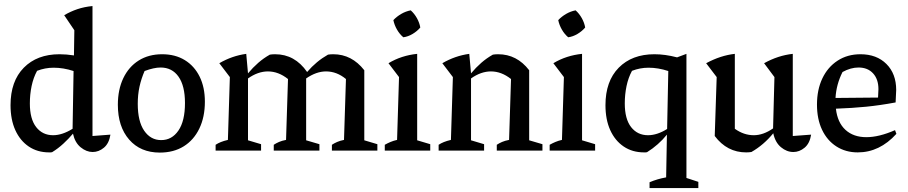

<svg xmlns="http://www.w3.org/2000/svg" viewBox="-20 -772 4654 984"><path d="M396 -751 395 -752H396ZM232 9Q172 9 127.5 -21Q83 -51 58.5 -105Q34 -159 34 -233Q34 -356 102 -425Q170 -494 285 -494Q320 -494 359 -488L361 -617L309 -694Q341 -713 376.5 -725Q412 -737 454 -741V-75L546 -82Q539 -37 512.5 -15Q486 7 455 7Q423 7 393.5 -17Q364 -41 354 -87Q332 -61 305 -36Q278 -11 247 8Q243 9 239.5 9Q236 9 232 9ZM133 -242Q133 -162 165.5 -120.5Q198 -79 252 -79Q299 -79 352 -112L357 -408Q305 -425 255 -425Q211 -425 170 -409Q151 -374 142 -331Q133 -288 133 -242Z M799 10Q700 10 642 -56.5Q584 -123 584 -235Q584 -313 612 -371.5Q640 -430 691 -462Q742 -494 811 -494Q878 -494 927 -464Q976 -434 1003 -379.5Q1030 -325 1030 -251Q1030 -172 1001.5 -113Q973 -54 921.5 -22Q870 10 799 10ZM806 -54Q861 -54 894.5 -103Q928 -152 928 -244Q928 -332 895 -379Q862 -426 803 -426Q769 -426 721 -408Q704 -369 695 -328Q686 -287 686 -240Q686 -150 719 -102Q752 -54 806 -54Z M1085 0V-30Q1097 -38 1112 -44Q1127 -50 1148 -55L1158 -377L1104 -448Q1169 -486 1242 -496L1251 -396Q1276 -426 1303.5 -450Q1331 -474 1363 -492Q1375 -494 1390 -494Q1491 -494 1554 -403Q1601 -458 1661 -492Q1673 -494 1688 -494Q1783 -494 1847 -412V-53L1914 -33V0H1681V-30Q1693 -38 1708 -44.5Q1723 -51 1743 -55L1753 -367Q1706 -406 1651 -406Q1601 -406 1549 -370V-53L1617 -33V0H1383V-30Q1395 -38 1410 -44.5Q1425 -51 1446 -55L1456 -367Q1407 -406 1353 -406Q1302 -406 1251 -370V-53L1318 -33V0Z M1952 0V-30Q1966 -38 1981.5 -44.5Q1997 -51 2015 -55L2025 -377L1971 -448Q2004 -468 2041 -480Q2078 -492 2118 -496V-53L2185 -33V0ZM2085 -719Q2104 -702 2117 -678.5Q2130 -655 2134 -631Q2118 -612 2094.5 -598Q2071 -584 2047 -581Q2028 -597 2014.5 -620.5Q2001 -644 1996 -669Q2013 -687 2036 -700.5Q2059 -714 2085 -719Z M2228 0V-30Q2240 -38 2255 -44Q2270 -50 2291 -55L2301 -377L2247 -448Q2312 -486 2385 -496L2394 -396Q2419 -426 2446.5 -450Q2474 -474 2506 -492Q2518 -494 2533 -494Q2629 -494 2692 -412V-53L2760 -33V0H2526V-30Q2538 -38 2553 -44.5Q2568 -51 2589 -55L2599 -367Q2550 -406 2496 -406Q2445 -406 2394 -370V-53L2461 -33V0Z M2797 0V-30Q2811 -38 2826.5 -44.5Q2842 -51 2860 -55L2870 -377L2816 -448Q2849 -468 2886 -480Q2923 -492 2963 -496V-53L3030 -33V0ZM2930 -719Q2949 -702 2962 -678.5Q2975 -655 2979 -631Q2963 -612 2939.5 -598Q2916 -584 2892 -581Q2873 -597 2859.5 -620.5Q2846 -644 2841 -669Q2858 -687 2881 -700.5Q2904 -714 2930 -719Z M3281 9Q3221 9 3176.5 -21Q3132 -51 3107.5 -105Q3083 -159 3083 -233Q3083 -356 3151 -425Q3219 -494 3334 -494Q3389 -494 3450 -478L3498 -496V140L3559 160V192H3309V162Q3349 145 3394 137L3398 -82Q3377 -56 3351 -33Q3325 -10 3296 8Q3292 9 3288.5 9Q3285 9 3281 9ZM3182 -242Q3182 -162 3214.5 -120.5Q3247 -79 3301 -79Q3348 -79 3399 -111L3405 -408Q3353 -425 3304 -425Q3260 -425 3219 -409Q3200 -374 3191 -331Q3182 -288 3182 -242Z M3643 -75 3653 -377 3599 -448Q3673 -488 3746 -496V-112Q3792 -79 3843 -79Q3892 -79 3942 -114L3949 -377L3896 -448Q3968 -488 4043 -496V-75L4137 -82Q4130 -37 4103.5 -15Q4077 7 4046 7Q4012 7 3982.5 -17.5Q3953 -42 3943 -89Q3894 -29 3831 7Q3818 9 3804 9Q3706 9 3643 -75Z M4376 9Q4314 9 4266.5 -21.5Q4219 -52 4193 -107Q4167 -162 4167 -236Q4167 -312 4194.5 -370Q4222 -428 4272.5 -461Q4323 -494 4390 -494Q4473 -494 4523 -444Q4573 -394 4573 -311L4570 -247Q4489 -232 4418.5 -225Q4348 -218 4264 -215Q4272 -144 4313 -106.5Q4354 -69 4420 -69Q4485 -69 4567 -105L4574 -86Q4488 9 4376 9ZM4298 -403Q4266 -340 4262 -270L4480 -272L4482 -315Q4482 -366 4454.5 -396Q4427 -426 4380 -426Q4340 -426 4298 -403Z"/></svg>

Font: Piazzolla Medium
Style: Regular
Weight: 500
Designer: Juan Pablo del Peral
Foundry: Huerta Tipografica
Version: Version 1.330